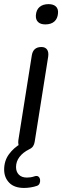

<svg xmlns="http://www.w3.org/2000/svg" viewBox="-46 -722 302 934"><path d="M71.7 192.3Q23.5 192.3 -1.1 166.9Q-25.8 141.5 -25.8 103Q-25.8 60.5 -2.7 28.7Q20.5 -3.1 56.2 -23.7L49.2 -4.3Q44.8 -11.6 43.4 -20.8Q42 -30 43.4 -40.6L108.8 -453Q115.5 -493.3 155.3 -493.3Q174.3 -493.3 183 -480.9Q191.7 -468.5 188.3 -445.7L122.9 -33.3Q121 -19.7 114.7 -10.5Q108.4 -1.3 96.3 4.1Q65.1 19.7 48.6 41.8Q32 64 32 90.5Q32 113.7 45.8 127.7Q59.5 141.8 85.1 141.8Q93.7 141.8 102.5 140.5Q111.3 139.3 121.8 135.7Q134.1 131.8 140.7 136.9Q147.4 142.1 148.9 151.7Q150.4 161.2 146.7 169.9Q143.1 178.5 134.3 181.9Q120.3 186.9 103.1 189.6Q86 192.3 71.7 192.3ZM174.5 -603.3Q151.1 -603.3 139.1 -615Q127.1 -626.8 128.5 -647.8Q130.4 -674.3 146.6 -688.1Q162.8 -701.9 190.2 -701.9Q213.6 -701.9 225.8 -690.5Q238.1 -679 236.2 -657.5Q234.3 -631.4 218.4 -617.4Q202.4 -603.3 174.5 -603.3Z"/></svg>

Font: Nunito Variable Extra Light
Style: Italic
Weight: 200
Italic angle: -9°
Designer: Vernon Adams
Foundry: Vernon Adams
Version: Version 3.602